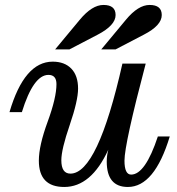

<svg xmlns="http://www.w3.org/2000/svg" viewBox="-20 -744 711 772"><path d="M238.3 7.8Q136.2 7.8 136.2 -98.1Q136.2 -158.2 171.6 -254.6Q207 -351.1 207 -405.8Q207 -442.9 174.8 -442.9Q114.3 -442.9 67.9 -293H18.1Q77.6 -496.1 191.9 -496.1Q239.7 -496.1 266.8 -468Q293.9 -439.9 293.9 -387.7Q293.9 -339.4 260.3 -241.2Q226.6 -143.1 226.6 -99.6Q226.6 -45.9 263.2 -45.9Q372.6 -45.9 472.2 -488.3H565.9Q480.5 -165 480.5 -98.1Q480.5 -42 507.3 -42Q564 -42 614.7 -195.3H662.6Q601.1 7.8 494.1 7.8Q409.2 7.8 409.2 -94.2Q409.2 -118.7 415.5 -142.1Q346.7 7.8 238.3 7.8ZM259.3 -545.4H201.7L300.8 -664.6Q350.1 -724.1 396 -724.1Q444.8 -724.1 444.8 -683.6Q444.8 -642.1 372.6 -604.5ZM444.8 -545.4H387.2L486.3 -664.6Q535.6 -724.1 581.5 -724.1Q630.4 -724.1 630.4 -683.6Q630.4 -641.6 558.1 -604.5Z"/></svg>

Font: Munson
Style: Italic
Weight: 400
Italic angle: -12°
Designer: Paul James MIller
Foundry: High-Logic / Made with FontCreator
Version: Version 2.10;May 5, 2019;FontCreator 11.5.0.2430 64-bit